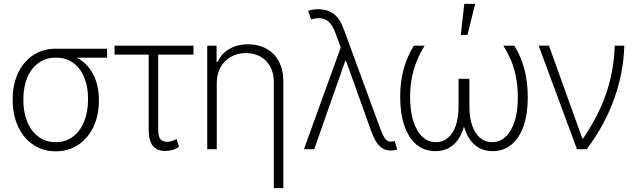

<svg xmlns="http://www.w3.org/2000/svg" viewBox="-20 -764 3262 983"><path d="M265.6 -514.6H528.3V-468.8H373Q427.7 -440.4 457 -383.8Q486.3 -327.1 486.3 -252V-247.1Q486.3 -174.8 459 -116Q431.6 -57.1 381.3 -23.2Q331.1 10.7 265.6 10.7Q200.2 10.7 149.9 -23.2Q99.6 -57.1 72.3 -116.7Q44.9 -176.3 44.9 -251V-256.8Q44.9 -330.6 72 -389.2Q99.1 -447.8 149.2 -481.2Q199.2 -514.6 265.6 -514.6ZM265.6 -36.1Q316.4 -36.1 353.8 -64.5Q391.1 -92.8 410.9 -142.1Q430.7 -191.4 430.7 -253.9V-259.8Q430.7 -319.3 411.6 -366.7Q392.6 -414.1 355.7 -441.4Q318.8 -468.8 266.6 -468.8Q214.4 -468.8 176.5 -441.2Q138.7 -413.6 119.1 -365.2Q99.6 -316.9 99.6 -256.8V-251Q99.6 -189.5 119.6 -140.6Q139.6 -91.8 177.2 -64Q214.8 -36.1 265.6 -36.1Z M970.7 -484.4H790V-101.6Q790 -64 802 -51Q814 -38.1 836.9 -38.1Q848.6 -38.1 861.1 -42.2Q873.5 -46.4 883.8 -52.7L896.5 -12.7Q879.4 -0.5 861.8 4.2Q844.2 8.8 825.2 8.8Q783.7 8.8 762.5 -17.6Q741.2 -43.9 741.2 -98.6V-484.4H566.4V-530.3H970.7Z M1089.8 0H1041V-530.3H1088.9V-446.3H1093.8Q1112.3 -488.3 1153.1 -512.7Q1193.8 -537.1 1250 -537.1Q1303.7 -537.1 1344.5 -514.4Q1385.3 -491.7 1408 -449Q1430.7 -406.2 1430.7 -347.7V199.2H1381.8V-344.7Q1381.8 -388.7 1364 -422.1Q1346.2 -455.6 1314 -473.9Q1281.7 -492.2 1239.3 -492.2Q1196.3 -492.2 1162.4 -473.1Q1128.4 -454.1 1109.1 -419.4Q1089.8 -384.8 1089.8 -339.8Z M1881.8 -88.9 1752 -451.2H1747.1L1588.9 0H1536.1L1724.6 -521L1698.2 -592.8Q1682.6 -634.3 1663.1 -652.6Q1643.6 -670.9 1613.3 -670.9Q1595.7 -670.9 1572.3 -665L1557.6 -709Q1583 -716.8 1610.4 -716.8Q1659.7 -715.8 1690.7 -691.2Q1721.7 -666.5 1741.2 -611.3L1925.8 -108.4Q1939.9 -69.8 1951.2 -54.4Q1962.4 -39.1 1980.5 -39.1Q1984.9 -39.1 1990.2 -40Q1995.6 -41 2001 -42L2013.7 2Q1995.6 6.8 1980.5 6.8Q1947.3 6.8 1924.1 -15.4Q1900.9 -37.6 1881.8 -88.9Z M2079.6 -267.6Q2079.6 -196.8 2095.9 -144.5Q2112.3 -92.3 2142.1 -64.2Q2171.9 -36.1 2211.4 -36.1Q2247.1 -36.1 2273.2 -57.9Q2299.3 -79.6 2313.5 -120.6Q2327.6 -161.6 2327.6 -217.8V-360.4H2383.3V-217.8Q2383.3 -161.6 2397.7 -120.6Q2412.1 -79.6 2438.2 -57.9Q2464.4 -36.1 2499.5 -36.1Q2538.6 -36.1 2568.4 -63.7Q2598.1 -91.3 2614.7 -142.6Q2631.3 -193.8 2631.3 -263.7Q2631.3 -337.9 2614.7 -401.4Q2598.1 -464.8 2557.1 -530.3H2612.8Q2682.1 -421.4 2682.1 -265.6Q2682.1 -180.7 2660.4 -118.7Q2638.7 -56.6 2598.1 -23.4Q2557.6 9.8 2502.4 9.8Q2447.8 9.8 2410.4 -22.5Q2373 -54.7 2355.5 -116.2Q2338.4 -54.7 2301 -22.5Q2263.7 9.8 2208.5 9.8Q2152.8 9.8 2112.3 -23.9Q2071.8 -57.6 2050.3 -120.6Q2028.8 -183.6 2028.8 -269.5Q2028.8 -418.9 2099.1 -530.3H2153.8Q2113.8 -464.4 2096.7 -401.6Q2079.6 -338.9 2079.6 -267.6ZM2356.9 -744.1H2412.6L2373.5 -585H2339.4Z M2737.8 -530.3H2790.5L2961.4 -54.7H2965.3Q3047.4 -176.3 3085.4 -290.8Q3123.5 -405.3 3127.4 -530.3H3176.3Q3172.4 -391.6 3124.3 -257.6Q3076.2 -123.5 2983.9 0H2934.1Z"/></svg>

Font: Pretendard Std ExtraLight
Style: Regular
Weight: 200
Designer: Base glyphs from Inter by Rasmus Andersson; Hangeul glyphs from Noto Sans CJK(Source Han Sans) by Jang Soo-young and Kan
Foundry: Kil Hyung-jin
Version: Version 1.309